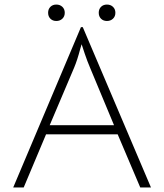

<svg xmlns="http://www.w3.org/2000/svg" viewBox="-20 -823 720 842"><path d="M335 -704H343L642 -1H595L496 -234H182L84 -1H38ZM375 -526Q363 -554 351.5 -588Q340 -622 338 -629L332 -609Q319 -559 305 -526L198 -274H480ZM191 -767Q191 -783 201 -793Q211 -803 227 -803Q243 -803 253.5 -793Q264 -783 264 -767Q264 -751 253.5 -741Q243 -731 227 -731Q211 -731 201 -741Q191 -751 191 -767ZM413 -767Q413 -783 423 -793Q433 -803 449 -803Q465 -803 475.5 -793Q486 -783 486 -767Q486 -751 475.5 -741Q465 -731 449 -731Q433 -731 423 -741Q413 -751 413 -767Z"/></svg>

Font: Bellota Text Light
Style: Regular
Weight: 300
Designer: Kemie Guaida
Foundry: Kemie Guaida
Version: Version 4.001